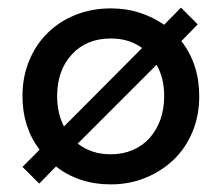

<svg xmlns="http://www.w3.org/2000/svg" viewBox="-20 -476 581 504"><path d="M271 8Q229 8 192.5 -4Q156 -16 127 -39L83 6L39 -38L84 -83Q39 -142 39 -224Q39 -274 56.5 -316.5Q74 -359 105 -389.5Q136 -420 178.5 -437Q221 -454 271 -454Q312 -454 347 -442.5Q382 -431 411 -411L455 -456L499 -412L456 -368Q479 -339 491 -302.5Q503 -266 503 -224Q503 -173 485.5 -130.5Q468 -88 436.5 -57.5Q405 -27 362.5 -9.5Q320 8 271 8ZM271 -71Q302 -71 328 -82Q354 -93 372.5 -113.5Q391 -134 401 -162Q411 -190 411 -224Q411 -271 391 -306L184 -99Q220 -71 271 -71ZM130 -224Q130 -178 148 -144L353 -350Q319 -375 271 -375Q207 -375 168.5 -333Q130 -291 130 -224Z"/></svg>

Font: Tilda Sans Medium
Style: Regular
Weight: 500
Designer: ParaType Ltd
Foundry: ParaType Ltd
Version: Version 1.009